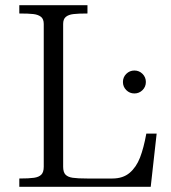

<svg xmlns="http://www.w3.org/2000/svg" viewBox="-20 -720 659 740"><path d="M148.6 -700H317.1V-668Q281.2 -668 262.7 -665.7Q244.2 -663.5 233.8 -655Q223.4 -646.5 223.4 -627.6V-77.4Q223.4 -56.3 232.5 -46.9Q241.6 -37.5 260.4 -34.8Q279.1 -32 317.1 -32V0H148.6ZM148.6 -77.4V-627.6Q148.6 -646.5 138.1 -655Q127.5 -663.5 108.9 -665.8Q90.4 -668 54.4 -668V-700H223.4V0H54.4V-32Q92.4 -32 111.1 -34.8Q129.9 -37.5 139.2 -46.9Q148.6 -56.3 148.6 -77.4ZM263.9 -32H412.9Q454 -32 479.6 -53.8Q505.2 -75.5 519.6 -112.5Q533.9 -149.5 544 -205.2H583.8L560.9 0H263.9ZM453.8 -404Q453.8 -422.4 466.7 -435.3Q479.7 -448.2 498 -448.2Q516.4 -448.2 529.3 -435.3Q542.2 -422.3 542.2 -404Q542.2 -385.6 529.3 -372.7Q516.3 -359.8 498 -359.8Q479.6 -359.8 466.7 -372.7Q453.8 -385.7 453.8 -404Z"/></svg>

Font: Didactic
Style: Regular
Weight: 400
Designer: Tyler Finck
Foundry: Etcetera Type Co
Version: Version 3.007;FEAKit 1.0